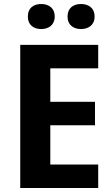

<svg xmlns="http://www.w3.org/2000/svg" viewBox="-20 -938 561 958"><path d="M119 -855C119 -813 148 -793 186 -793C222 -793 253 -813 253 -855C253 -899 222 -918 186 -918C148 -918 119 -899 119 -855ZM317 -855C317 -813 347 -793 384 -793C421 -793 452 -813 452 -855C452 -899 421 -918 384 -918C347 -918 317 -899 317 -855ZM470 0V-117H231V-313H454V-430H231V-597H470V-714H81V0Z"/></svg>

Font: Noto Sans Display
Style: Bold
Weight: 700
Designer: Monotype Design Team
Foundry: Monotype Imaging Inc.
Version: Version 1.900